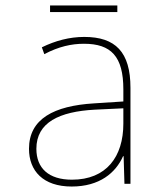

<svg xmlns="http://www.w3.org/2000/svg" viewBox="-20 -672 603 702"><path d="M163 -628H409V-652H163ZM242 10C344 10 403 -40 430 -101H432L435 0H457V-351C457 -482 402 -537 288 -537C234 -537 182 -523 133 -499L142 -474C195 -502 242 -512 287 -512C386 -512 431 -466 431 -345V-301L323 -294C178 -285 86 -238 86 -128C86 -47 138 10 242 10ZM243 -15C158 -15 113 -57 113 -128C113 -225 198 -264 326 -271L431 -276V-220C431 -99 369 -15 243 -15Z"/></svg>

Font: Noto Sans Mono SemiCondensed Thin
Style: Regular
Weight: 100
Width: 4
Designer: Monotype Design Team
Foundry: Monotype Imaging Inc.
Version: Version 2.014